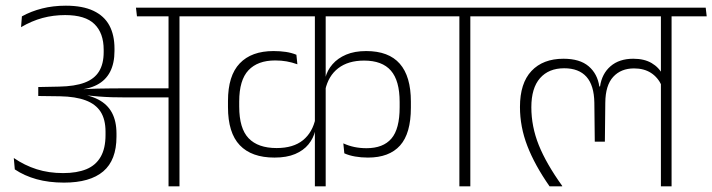

<svg xmlns="http://www.w3.org/2000/svg" viewBox="-20 -655 2504 675"><path d="M733.5 -597.5 730 -628H458L461.5 -597.5ZM572.5 0H611V-609H572.5ZM28.5 -99.5 32 -59.5Q65.5 -37 108.5 -25Q151.5 -13 205 -13Q296.5 -13 343 -52.5Q389.5 -92 389.5 -174.5V-185.5Q389.5 -229 373.5 -258.8Q357.5 -288.5 325.2 -305.2Q293 -322 243.5 -326.5L243 -338Q289.5 -340.5 320.5 -356.5Q351.5 -372.5 367 -402.5Q382.5 -432.5 382.5 -476V-484Q382.5 -532 364.5 -565.5Q346.5 -599 308.5 -617Q270.5 -635 211.5 -635Q166.5 -635 128 -625.2Q89.5 -615.5 57 -597.5L54 -559.5Q91.5 -581.5 129.5 -591.8Q167.5 -602 209 -602Q280 -602 312.2 -570.2Q344.5 -538.5 344.5 -480V-472Q344.5 -430.5 328.2 -404Q312 -377.5 277.5 -364.5Q243 -351.5 188 -350.5L114.5 -349V-317.5L191.5 -316.5Q245.5 -315.5 281 -302.2Q316.5 -289 333.8 -262Q351 -235 351 -192V-180.5Q351 -133.5 334 -103.8Q317 -74 283.8 -60.2Q250.5 -46.5 202 -46.5Q151.5 -46.5 109 -60Q66.5 -73.5 28.5 -99.5ZM239 -342V-322.5L280 -316L281 -320Q304.5 -317.5 326.5 -315.8Q348.5 -314 372.5 -313.2Q396.5 -312.5 424.5 -312.5H588.5V-344.5H424Q395.5 -344.5 370.8 -344.2Q346 -344 322.2 -343.5Q298.5 -343 272.5 -341.5L272 -345Z M703 -597.5H1507.5L1503.5 -628H699ZM781.5 -278.5Q781.5 -188 823 -144.5Q864.5 -101 945 -101Q988 -101 1017.5 -113.5Q1047 -126 1064.5 -147.5Q1082 -169 1088 -195H1092L1089.5 -240Q1079 -189.5 1045 -162Q1011 -134.5 952.5 -134.5Q887 -134.5 854 -169Q821 -203.5 821 -280V-298.5Q821 -373.5 853.5 -408Q886 -442.5 947.5 -442.5Q969 -442.5 987.5 -439.2Q1006 -436 1025.5 -429L1022 -462.5Q1005 -469.5 985 -472.5Q965 -475.5 941.5 -475.5Q864 -475.5 822.8 -432.2Q781.5 -389 781.5 -300ZM1424.5 -298Q1424.5 -386.5 1385.5 -431Q1346.5 -475.5 1267.5 -475.5Q1226.5 -475.5 1197 -463Q1167.5 -450.5 1149 -429.2Q1130.5 -408 1124 -382H1120.5L1123.5 -339Q1134.5 -388.5 1169.2 -415.2Q1204 -442 1260 -442Q1323.5 -442 1354.2 -406.8Q1385 -371.5 1385 -296.5V-278Q1385 -201.5 1356 -167.8Q1327 -134 1268.5 -134Q1246 -134 1225.8 -138.2Q1205.5 -142.5 1187 -151L1190.5 -116Q1207 -108.5 1228.2 -104.8Q1249.5 -101 1273.5 -101Q1348.5 -101 1386.5 -143.5Q1424.5 -186 1424.5 -276.5ZM1125 -607.5H1087V0H1125Z M1633.5 0V-607.5H1595V0ZM1756.5 -597.5 1752.5 -628H1472L1476 -597.5Z M2341 -607.5H2303.5V0H2341ZM2240.5 -597.5H2464.5L2461 -628H2236.5ZM1724.5 -597.5H2413.5L2409.5 -628H1720.5ZM1961 -448.5Q1889 -448.5 1848.5 -405.5Q1808 -362.5 1808 -279Q1808 -209 1834 -141.8Q1860 -74.5 1912 0H1956.5V-1.5Q1900.5 -79.5 1874.2 -144.8Q1848 -210 1848 -278Q1848 -345.5 1878.5 -380.2Q1909 -415 1963.5 -415Q2015 -415 2041.8 -385Q2068.5 -355 2069.5 -294L2071 -157H2106.5L2108 -294Q2108.5 -355 2135.8 -384.8Q2163 -414.5 2209 -414.5Q2244 -414.5 2268.5 -398.8Q2293 -383 2306.5 -353.5L2310.5 -391Q2297 -418 2271 -433.2Q2245 -448.5 2206.5 -448.5Q2157 -448.5 2126.5 -422.2Q2096 -396 2089.5 -351H2087Q2080.5 -395.5 2049.5 -422Q2018.5 -448.5 1961 -448.5Z"/></svg>

Font: Anek Devanagari ExtraLight
Style: Regular
Weight: 250
Designer: Kailash Malviya (Devanagari) & Yesha Goshar (Latin)
Foundry: Ek Type
Version: Version 1.003